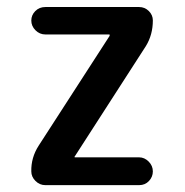

<svg xmlns="http://www.w3.org/2000/svg" viewBox="-20 -540 540 560"><path d="M92.8 -115.2 299.8 -435.5V-438.5Q299.8 -439.5 298.8 -439.5H112.3Q95.7 -439.5 83.5 -451.7Q71.3 -463.9 71.3 -480Q71.3 -496.1 83 -507.8Q94.7 -519.5 112.3 -519.5H385.7Q402.3 -519.5 414.1 -507.8Q425.8 -496.1 425.8 -480.5Q425.8 -438.5 405.3 -405.3L198.2 -84L197.3 -83V-82Q197.3 -81.1 199.2 -81.1H385.7Q401.4 -81.1 413.6 -68.8Q425.8 -56.6 425.8 -40Q425.8 -24.4 414.6 -12.2Q403.3 0 385.7 0H112.3Q95.7 0 83.5 -12.2Q71.3 -24.4 71.3 -40Q70.3 -80.1 92.8 -115.2Z"/></svg>

Font: Rounded-X Mgen+ 1mn medium
Style: Regular
Weight: 500
Designer: [Source Han Sans]
Ryoko NISHIZUKA  (kana & ideographs); Paul D. Hunt (Latin, Greek & Cyrillic); Wenlong ZHANG  (bopomofo
Version: Version 1.059.20150602